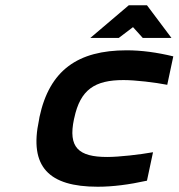

<svg xmlns="http://www.w3.org/2000/svg" viewBox="-20 -700 678 729"><path d="M130 -256 128 -244C90 -67 165 9 351 9C408 9 470 1 538 -14L561 -122C511 -113 432 -104 387 -104C278 -104 238 -140 261 -248L262 -252C285 -360 340 -396 449 -396C494 -396 569 -387 615 -378L638 -486C576 -501 517 -509 461 -509C275 -509 168 -433 130 -256ZM323 -556H431L485 -597L522 -556H631L538 -680H469Z"/></svg>

Font: LT Wave Mono Bold
Style: Italic
Weight: 700
Designer: Daniel Lyons
Version: Version 2.5 (Glyphs App)